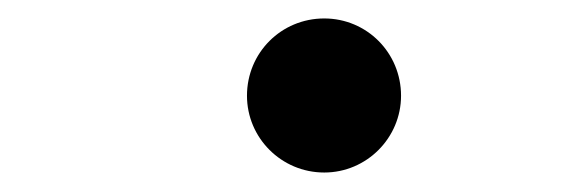

<svg xmlns="http://www.w3.org/2000/svg" viewBox="-20 -547 626 205"><path d="M326.2 -362.8C371.6 -362.8 408.2 -399.9 408.2 -444.8C408.2 -490.7 371.6 -527.3 326.2 -527.3C280.3 -527.3 243.7 -490.7 243.7 -444.8C243.7 -399.9 280.3 -362.8 326.2 -362.8Z"/></svg>

Font: Cascadia Mono PL SemiBold
Style: Italic
Weight: 600
Italic angle: -10°
Monospace: yes
Designer: Aaron Bell
Foundry: Saja Typeworks
Version: Version 2404.023